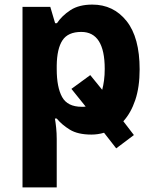

<svg xmlns="http://www.w3.org/2000/svg" viewBox="-20 -576 673 836"><path d="M378 10Q319 10 284 -11.5Q249 -33 227 -60H219Q222 -44 224.5 -20Q227 4 227 29V240H78V-546H199L220 -475H228Q250 -508 287 -532Q324 -556 382 -556Q474 -556 531 -484.5Q588 -413 588 -274Q588 -197 569 -140.5Q550 -84 517 -48L563 12L486 70L433 2Q406 10 378 10ZM334 -437Q276 -437 252 -400.5Q228 -364 227 -291V-275Q227 -196 250.5 -153.5Q274 -111 336 -111Q340 -111 344 -111Q348 -111 353 -112L291 -189L373 -249L425 -185Q430 -204 433 -226.5Q436 -249 436 -276Q436 -437 334 -437Z"/></svg>

Font: Noto Sans
Style: Bold
Weight: 700
Designer: Monotype Design Team
Foundry: Monotype Imaging Inc.
Version: Version 2.000;GOOG;noto-source:20170915:90ef993387c0; ttfaut